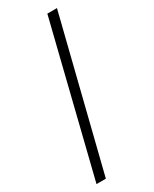

<svg xmlns="http://www.w3.org/2000/svg" viewBox="-274 -1003 990 1233"><g transform="rotate(-30 220.5 -387.0)"><path d="M319.8 -939.9H391.1L115.2 166H45.9Z"/></g></svg>

Font: PoppinsZ Light
Style: Regular
Weight: 300
Designer: Ninad Kale (Devanagari), Jonny Pinhorn (Latin)
Foundry: Indian Type Foundry
Version: Version 3.002;FEAKit 1.0